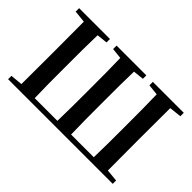

<svg xmlns="http://www.w3.org/2000/svg" viewBox="-117 -1080 1418 1418"><g transform="rotate(45 591.5 -371.0)"><path d="M1138 -706V-742H815V-706L900 -697C903 -597 903 -495 903 -394V-346C903 -243 903 -140 900 -40H663C660 -141 660 -244 660 -353V-392C660 -495 660 -596 663 -697L747 -706V-742H436V-706L520 -697C523 -598 523 -496 523 -392V-353C523 -244 523 -141 520 -40H283C280 -140 280 -243 280 -346V-394C280 -495 280 -597 283 -697L367 -706V-742H45V-706L140 -696C141 -597 141 -496 141 -395V-346C141 -246 141 -144 140 -44L45 -35V0H1138V-35L1043 -44C1042 -144 1042 -246 1042 -346V-395C1042 -496 1042 -597 1043 -696Z"/></g></svg>

Font: Noto Serif CJK JP
Style: Bold
Weight: 700
Designer: Ryoko NISHIZUKA 西塚涼子 (kana & ideographs); Frank Grießhammer (Latin, Greek & Cyrillic); Wenlong ZHANG 张文龙 (bopomofo); San
Foundry: Adobe Systems Incorporated
Version: Version 1.000;PS 1;hotconv 16.6.53;makeotf.lib2.5.65590